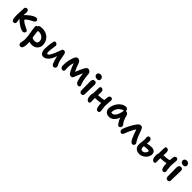

<svg xmlns="http://www.w3.org/2000/svg" viewBox="536 -2819 5219 5219"><g transform="rotate(45 3145.5 -209.0)"><path d="M139.2 -39.1Q94.2 -39.1 79.1 -95.5Q64 -151.9 64 -273.9Q64 -298.3 69.1 -366Q74.2 -433.6 74.2 -464.8Q74.2 -470.2 73.7 -482.4Q73.2 -494.6 73.2 -501Q73.2 -532.2 93.8 -550.5Q114.3 -568.8 139.2 -568.8Q170.9 -568.8 188 -544.2Q205.1 -519.5 205.1 -478Q205.1 -450.2 196.8 -369.1Q218.3 -394 252.7 -425.8Q287.1 -457.5 330.1 -490.7Q373 -523.9 419.7 -546.4Q466.3 -568.8 501 -568.8Q525.9 -568.8 543.5 -549.6Q561 -530.3 561 -506.8Q561 -464.4 484.9 -429.2Q409.2 -394 356.7 -354.2Q304.2 -314.5 304.2 -299.8Q304.2 -284.2 359.9 -244.6Q415.5 -205.1 488.8 -174.8Q513.7 -163.6 528.8 -155.3Q543.9 -147 557.4 -133.5Q570.8 -120.1 570.8 -106Q570.8 -79.1 551 -58.1Q531.2 -37.1 502 -37.1Q440.9 -37.1 345.2 -96.7Q249.5 -156.2 196.8 -219.2L191.9 -224.1Q193.8 -186.5 200.4 -143.8Q207 -101.1 207 -91.8Q207 -66.9 187.3 -53Q167.5 -39.1 139.2 -39.1Z M922.9 44.9Q867.7 44.9 826.7 26.9Q828.6 63 828.6 81.1Q828.6 128.4 825 164.1Q821.3 199.7 811.8 231.2Q802.2 262.7 783.9 279.3Q765.6 295.9 738.8 295.9Q710.9 295.9 690.7 276.1Q670.4 256.3 670.4 219.2Q670.4 199.2 681.4 152.3Q692.4 105.5 692.4 54.2Q692.4 -24.4 667 -164.3Q641.6 -304.2 638.7 -371.1Q638.2 -394 650.1 -407.5Q662.1 -420.9 681.6 -420.9Q687.5 -451.7 719.7 -465.3Q752 -479 814.5 -479Q906.7 -479 981.4 -442.1Q1056.2 -405.3 1101.3 -332Q1146.5 -258.8 1146.5 -161.1Q1146.5 -75.7 1084.5 -15.4Q1022.5 44.9 922.9 44.9ZM778.8 -333Q778.8 -249 804.7 -113.8Q819.3 -104.5 829.6 -99.1Q839.8 -93.8 860.1 -88.4Q880.4 -83 902.8 -83Q1010.7 -83 1010.7 -180.2Q1010.7 -230.5 981.2 -269.8Q951.7 -309.1 907.2 -328.6Q862.8 -348.1 813.5 -348.1Q802.2 -348.1 777.8 -344.2Q778.8 -340.3 778.8 -333Z M1378.4 53.2Q1349.6 53.2 1326.9 42.2Q1304.2 31.2 1290 13.2Q1275.9 -4.9 1266.8 -30.5Q1257.8 -56.2 1254.2 -82.5Q1250.5 -108.9 1250.5 -139.2Q1250.5 -193.8 1260 -276.1Q1269.5 -358.4 1278.8 -401.9Q1291 -473.1 1328.6 -473.1Q1358.9 -473.1 1383.3 -451.2Q1407.7 -429.2 1407.7 -400.9Q1407.7 -384.8 1393.1 -297.4Q1378.4 -210 1378.4 -166Q1378.4 -147.5 1379.4 -134.5Q1380.4 -121.6 1383.1 -107.7Q1385.7 -93.8 1391.8 -86.4Q1397.9 -79.1 1407.7 -79.1Q1456.5 -79.1 1526.4 -242.2Q1540.5 -272.5 1554.4 -311.3Q1568.4 -350.1 1576.9 -375.7Q1585.4 -401.4 1596.2 -425.3Q1606.9 -449.2 1620.1 -461.2Q1633.3 -473.1 1650.4 -473.1Q1684.6 -473.1 1705.8 -453.1Q1727.1 -433.1 1731.4 -399.9Q1762.2 -230.5 1771.5 -193.8Q1782.7 -151.9 1800 -115Q1817.4 -78.1 1827.9 -55.9Q1838.4 -33.7 1838.4 -17.1Q1838.4 9.8 1818.1 29.8Q1797.9 49.8 1770.5 49.8Q1732.4 49.8 1707.3 8.5Q1682.1 -32.7 1658.7 -119.1Q1641.6 -180.2 1632.8 -230Q1629.4 -221.2 1620.8 -198.7Q1612.3 -176.3 1607.4 -163.1Q1568.8 -63.5 1506.6 -5.1Q1444.3 53.2 1378.4 53.2Z M2001.5 -61Q1963.4 -61 1941.4 -87.9Q1919.4 -114.7 1919.4 -164.1Q1919.4 -273.4 1938.5 -357.9Q1958 -446.8 1979.2 -498.3Q2000.5 -549.8 2023.2 -570.3Q2045.9 -590.8 2076.2 -590.8Q2108.9 -590.8 2138.9 -567.1Q2168.9 -543.5 2179.2 -511.2Q2195.3 -459.5 2222.9 -390.6Q2250.5 -321.8 2278.3 -269Q2326.2 -390.1 2380.4 -496.1Q2424.8 -585.9 2475.1 -585.9Q2507.8 -585.9 2536.1 -563Q2555.7 -548.3 2565.4 -530.8Q2575.2 -513.2 2577.1 -482.9Q2588.9 -337.9 2610.4 -252.9Q2619.1 -216.8 2631.1 -181.6Q2643.1 -146.5 2650.1 -127.9Q2657.2 -109.4 2657.2 -104Q2657.2 -85.4 2640.6 -73.7Q2624 -62 2597.2 -62Q2568.8 -62 2545.2 -83.3Q2521.5 -104.5 2509.3 -140.1Q2472.2 -255.4 2457 -397Q2393.1 -253.4 2354.5 -149.9Q2333.5 -102.1 2290 -102.1Q2269.5 -102.1 2253.7 -107.9Q2237.8 -113.8 2224.6 -126.7Q2211.4 -139.6 2201.9 -153.8Q2192.4 -168 2180.2 -190.9Q2162.6 -222.2 2132.8 -289.3Q2103 -356.4 2085.4 -411.1Q2052.2 -319.8 2052.2 -221.2Q2052.2 -194.3 2054.2 -158.2Q2056.2 -122.1 2056.2 -115.2Q2056.2 -91.8 2041.3 -76.4Q2026.4 -61 2001.5 -61Z M2838.4 -550.8Q2792.5 -550.8 2763.4 -575.2Q2734.4 -599.6 2734.4 -636.2Q2734.4 -672.4 2758.8 -693.1Q2783.2 -713.9 2822.3 -713.9Q2865.2 -713.9 2892.3 -685.5Q2919.4 -657.2 2919.4 -623Q2919.4 -593.3 2899.4 -572Q2879.4 -550.8 2838.4 -550.8ZM2827.1 39.1Q2790.5 39.1 2772.9 15.1Q2755.4 -8.8 2755.4 -50.8Q2755.4 -154.8 2753.9 -252Q2752.4 -349.1 2752.4 -383.8Q2752.4 -426.8 2772.9 -453.4Q2793.5 -480 2835.4 -480Q2866.7 -480 2884.8 -459.2Q2902.8 -438.5 2903.3 -397.9Q2903.8 -361.3 2898.9 -211.2Q2894 -61 2894 -26.9Q2894 2.9 2877.2 21Q2860.4 39.1 2827.1 39.1Z M3122.1 53.2Q3077.1 53.2 3049.6 7.1Q3022 -39.1 3022 -115.2Q3022 -173.8 3040 -210.9Q3040.5 -235.8 3042.2 -304.4Q3043.9 -373 3043.9 -405.8Q3043.9 -477.1 3089.8 -477.1Q3130.4 -477.1 3151.6 -450.7Q3172.9 -424.3 3172.9 -376Q3172.9 -333 3168 -266.1Q3295.9 -268.1 3381.8 -291Q3385.3 -359.9 3395 -415Q3399.4 -441.9 3418.7 -460Q3438 -478 3463.9 -478Q3489.3 -478 3506.6 -457.8Q3523.9 -437.5 3523.9 -409.2Q3523.9 -389.2 3516.8 -329.3Q3509.8 -269.5 3509.8 -226.1Q3509.8 -165 3520.3 -92.8Q3530.8 -20.5 3530.8 -5.9Q3530.8 19.5 3513.7 36.4Q3496.6 53.2 3469.7 53.2Q3445.3 53.2 3427.5 36.4Q3409.7 19.5 3399.2 -11.5Q3388.7 -42.5 3383.8 -81.3Q3378.9 -120.1 3378.9 -168V-172.9Q3292 -153.3 3163.1 -149.9Q3163.1 -120.6 3164.1 -70.3Q3165 -20 3165 2.9Q3165 24.9 3153.1 39.1Q3141.1 53.2 3122.1 53.2Z M3791 -56.2Q3715.8 -56.2 3670.4 -100.1Q3625 -144 3625 -216.8Q3625 -278.8 3650.9 -344.2Q3676.8 -409.7 3718.3 -461.7Q3759.8 -513.7 3816.7 -546.9Q3873.5 -580.1 3931.2 -580.1Q3964.8 -580.1 3986.3 -559.3Q4007.8 -538.6 4007.8 -502Q4007.8 -497.1 4006.8 -495.1Q4008.3 -495.1 4011.5 -495.6Q4014.6 -496.1 4016.1 -496.1Q4048.8 -496.1 4073 -476.1Q4097.2 -456.1 4106 -424.8Q4117.7 -382.8 4122.8 -366Q4127.9 -349.1 4138.9 -317.6Q4149.9 -286.1 4159.7 -267.6Q4169.4 -249 4185.5 -223.9Q4201.7 -198.7 4222.2 -174.8Q4233.4 -162.6 4234.6 -142.6Q4235.8 -122.6 4228.5 -104.2Q4221.2 -85.9 4205.3 -72.5Q4189.5 -59.1 4169.9 -59.1Q4141.1 -59.1 4124 -82Q4088.4 -127.9 4066.4 -167.7Q4044.4 -207.5 4027.8 -264.2Q3988.8 -155.8 3926 -106Q3863.3 -56.2 3791 -56.2ZM3753.9 -208Q3753.9 -193.8 3754.9 -188Q3769 -183.1 3793 -183.1Q3850.1 -183.1 3895.8 -252.2Q3941.4 -321.3 3960.9 -448.2Q3961.9 -453.6 3965.8 -465.8Q3904.3 -453.1 3855.5 -413.8Q3806.6 -374.5 3780.3 -320.3Q3753.9 -266.1 3753.9 -208Z M4349.6 23.9Q4321.3 23.9 4300.8 1.5Q4280.3 -21 4280.3 -49.8Q4280.3 -69.3 4293.9 -107.4Q4307.6 -145.5 4322.5 -177.2Q4337.4 -209 4362.3 -259.8Q4388.2 -312.5 4421.4 -366Q4454.6 -419.4 4481.4 -452.1Q4523.9 -506.8 4582.5 -506.8Q4610.4 -506.8 4627.2 -491.5Q4644 -476.1 4660.2 -440.9Q4671.9 -414.1 4696.8 -344.7Q4721.7 -275.4 4735.4 -242.2Q4778.8 -141.6 4810.5 -98.1Q4822.8 -83 4827.6 -72Q4832.5 -61 4832.5 -45.9Q4832.5 -17.6 4812.7 2.2Q4793 22 4765.6 22Q4710.4 22 4659.2 -88.9Q4640.1 -127 4609.6 -206.1Q4579.1 -285.2 4560.5 -344.2Q4523.4 -287.6 4481.2 -200.9Q4439 -114.3 4412.6 -39.1Q4389.6 23.9 4349.6 23.9Z M5095.2 76.2Q5050.8 76.2 5016.1 65.4Q4981.4 54.7 4959.7 36.9Q4938 19 4923.8 -6.6Q4909.7 -32.2 4904.1 -59.3Q4898.4 -86.4 4898.4 -118.2Q4898.4 -153.3 4908 -219.7Q4917.5 -286.1 4917.5 -310.1Q4917.5 -332 4913.8 -358.4Q4910.2 -384.8 4910.2 -391.1Q4910.2 -418.5 4926 -436.3Q4941.9 -454.1 4969.2 -454.1Q5003.9 -454.1 5024.7 -428.5Q5045.4 -402.8 5045.4 -359.9Q5045.4 -341.8 5039.1 -274.9Q5130.4 -295.9 5198.2 -295.9Q5272 -295.9 5309.6 -261Q5347.2 -226.1 5347.2 -161.1Q5347.2 -118.2 5324.5 -74.5Q5301.8 -30.8 5266.4 2Q5231 34.7 5185.1 55.4Q5139.2 76.2 5095.2 76.2ZM5028.3 -146Q5028.3 -125 5029.3 -111.8Q5030.3 -98.6 5033.9 -83.5Q5037.6 -68.4 5044.7 -60.1Q5051.8 -51.8 5064.9 -45.9Q5078.1 -40 5097.2 -40Q5141.1 -40 5179.7 -76.9Q5218.3 -113.8 5218.3 -162.1Q5218.3 -168.9 5203.6 -173.6Q5189 -178.2 5165.5 -178.2Q5108.4 -178.2 5029.3 -164.1Q5028.3 -158.2 5028.3 -146Z M5535.2 -46.9Q5489.7 -46.9 5462.4 -92.8Q5435.1 -138.7 5435.1 -214.8Q5435.1 -273.9 5453.1 -311Q5453.6 -335.9 5455.3 -404.5Q5457 -473.1 5457 -505.9Q5457 -577.1 5502.9 -577.1Q5543.5 -577.1 5564.7 -550.8Q5585.9 -524.4 5585.9 -476.1Q5585.9 -433.1 5581.1 -366.2Q5709 -368.2 5794.9 -391.1Q5798.3 -460 5808.1 -515.1Q5812.5 -542 5831.8 -560.1Q5851.1 -578.1 5877 -578.1Q5902.3 -578.1 5919.7 -557.6Q5937 -537.1 5937 -508.8Q5937 -488.8 5929.9 -429.2Q5922.9 -369.6 5922.9 -326.2Q5922.9 -265.1 5933.3 -192.9Q5943.8 -120.6 5943.8 -106Q5943.8 -80.6 5926.8 -63.7Q5909.7 -46.9 5882.8 -46.9Q5858.4 -46.9 5840.6 -63.7Q5822.8 -80.6 5812.3 -111.6Q5801.8 -142.6 5796.9 -181.4Q5792 -220.2 5792 -268.1V-272.9Q5705.1 -253.4 5576.2 -250Q5576.2 -220.7 5577.1 -170.4Q5578.1 -120.1 5578.1 -97.2Q5578.1 -75.2 5566.2 -61Q5554.2 -46.9 5535.2 -46.9Z M6152.3 -550.8Q6106.4 -550.8 6077.4 -575.2Q6048.3 -599.6 6048.3 -636.2Q6048.3 -672.4 6072.8 -693.1Q6097.2 -713.9 6136.2 -713.9Q6179.2 -713.9 6206.3 -685.5Q6233.4 -657.2 6233.4 -623Q6233.4 -593.3 6213.4 -572Q6193.4 -550.8 6152.3 -550.8ZM6141.1 39.1Q6104.5 39.1 6086.9 15.1Q6069.3 -8.8 6069.3 -50.8Q6069.3 -154.8 6067.9 -252Q6066.4 -349.1 6066.4 -383.8Q6066.4 -426.8 6086.9 -453.4Q6107.4 -480 6149.4 -480Q6180.7 -480 6198.7 -459.2Q6216.8 -438.5 6217.3 -397.9Q6217.8 -361.3 6212.9 -211.2Q6208 -61 6208 -26.9Q6208 2.9 6191.2 21Q6174.3 39.1 6141.1 39.1Z"/></g></svg>

Font: Shantell Sans Bouncy
Style: Regular
Weight: 600
Designer: Stephen Nixon, Anya Danilova, Shantell Martin
Foundry: Arrow Type
Version: Version 1.006;[9816181b4]